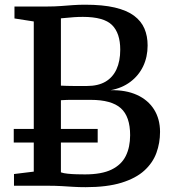

<svg xmlns="http://www.w3.org/2000/svg" viewBox="-20 -770 709 796"><path d="M120 -58.5V-681L40 -693.5V-743H175.5Q206 -743 232.2 -745Q258.5 -747 283 -748.8Q307.5 -750.5 333 -750.5Q406 -750.5 456 -738.8Q506 -727 535.8 -704.8Q565.5 -682.5 578.8 -651.5Q592 -620.5 592 -581.5Q592 -534 573.5 -495.2Q555 -456.5 520.2 -430.5Q485.5 -404.5 438 -396Q501.5 -397.5 547.8 -376.5Q594 -355.5 618.8 -316Q643.5 -276.5 643.5 -223Q643.5 -177.5 628.5 -136.2Q613.5 -95 578.5 -63Q543.5 -31 483.8 -12.5Q424 6 335 6Q306.5 6 283.2 4.5Q260 3 234.5 1.5Q209 0 174 0H38V-48.5ZM232.5 -415Q242.5 -414.5 257 -414Q271.5 -413.5 287 -413.5Q302.5 -413.5 316.8 -413.5Q331 -413.5 340 -413.5Q386.5 -413.5 417 -431.2Q447.5 -449 463 -482.8Q478.5 -516.5 478.5 -564Q478.5 -632.5 444.5 -666.2Q410.5 -700 323.5 -700Q304.5 -700 287 -698.8Q269.5 -697.5 255.2 -696Q241 -694.5 232.5 -694ZM232.5 -55.5Q243.5 -51.5 261 -49.8Q278.5 -48 297.8 -47.5Q317 -47 332.5 -47Q401.5 -47 442.5 -67Q483.5 -87 501.5 -123.5Q519.5 -160 519.5 -209.5Q519.5 -287 480.8 -321.5Q442 -356 356 -356Q343.5 -356 326.5 -356Q309.5 -356 291.2 -356Q273 -356 257.8 -355.8Q242.5 -355.5 232.5 -354.5ZM385 -235.5V-179H37V-235.5Z"/></svg>

Font: Merriweather 28pt Medium
Style: Regular
Weight: 500
Version: Version 2.100